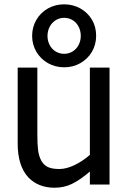

<svg xmlns="http://www.w3.org/2000/svg" viewBox="-20 -861 598 896"><path d="M428.7 -693.8C428.7 -721.7 422.4 -746.6 409.2 -769C382.8 -813.5 334.5 -840.8 279.3 -840.8C252 -840.8 227.1 -834.5 204.1 -821.8C158.2 -795.9 129.9 -748.5 129.9 -693.8C129.9 -666.5 136.7 -641.6 149.9 -619.1C176.3 -574.2 224.6 -546.9 279.3 -546.9C307.1 -546.9 332 -553.2 355 -566.4C400.4 -591.8 428.7 -638.7 428.7 -693.8ZM356.9 -693.4C356.9 -646.5 324.2 -609.9 279.3 -609.9C234.4 -609.9 201.7 -646.5 201.7 -693.4C201.7 -740.2 234.9 -777.8 279.3 -777.8C324.2 -777.8 356.9 -741.7 356.9 -693.4ZM491.2 -545.4H399.4V-138.2C354.5 -99.1 300.8 -72.3 257.8 -72.3C210.4 -72.3 187.5 -84 171.9 -112.8C164.6 -126.5 160.2 -142.6 157.7 -160.6C155.3 -178.7 154.3 -203.1 154.3 -234.9V-545.4H62.5V-191.4C62.5 -121.6 79.1 -69.3 111.8 -33.7C142.6 -1 185.1 15.1 233.9 15.1C263.7 15.1 291.5 9.3 316.9 -3.4C341.8 -15.6 369.6 -34.7 399.4 -60.5V0H491.2Z"/></svg>

Font: SG Kara Light
Style: Regular
Weight: 400
Designer: Damoon Khanjanzadeh
Version: Version 1.000